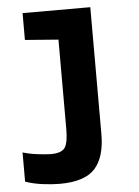

<svg xmlns="http://www.w3.org/2000/svg" viewBox="-55 -596 641 884"><g transform="rotate(-5 265.0 -154.0)"><path d="M185 245Q152 245 108 239.5Q64 234 27 221V86Q60 96 99 100.5Q138 105 157 105Q206 105 221.5 82Q237 59 237 -3V-417L83 -429V-553H396V33Q396 140 348.5 192.5Q301 245 185 245Z"/></g></svg>

Font: Noto Sans Mono Condensed Black
Style: Regular
Weight: 900
Width: 3
Designer: Monotype Design Team
Foundry: Monotype Imaging Inc.
Version: Version 2.014